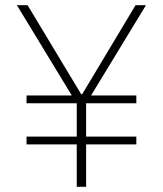

<svg xmlns="http://www.w3.org/2000/svg" viewBox="-20 -718 626 738"><path d="M311 -163V0H275V-163H82V-193H275V-321H82V-351H256L45 -698H86L292 -356H296L501 -698H541L330 -351H504V-321H311V-193H504V-163Z"/></svg>

Font: IBM Plex Sans Thai ExtLt
Style: Regular
Weight: 200
Designer: Mike Abbink, Paul van der Laan, Pieter van Rosmalen, Ben Mitchell, Mark Frömberg
Foundry: Bold Monday
Version: Version 1.2